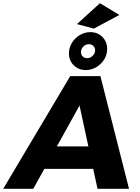

<svg xmlns="http://www.w3.org/2000/svg" viewBox="-79 -1175 872 1195"><path d="M528 0 501 -124H197L128 0H-59L358 -701H546L724 0ZM275 -264H471L416 -518ZM588 -870Q588 -835 569.5 -805Q551 -775 520.5 -757Q490 -739 455 -739Q410 -739 380 -768.5Q350 -798 350 -842Q350 -877 368.5 -908Q387 -939 418 -957Q449 -975 483 -975Q529 -975 558.5 -945Q588 -915 588 -870ZM425 -850Q425 -834 436 -823.5Q447 -813 464 -813Q483 -813 498 -828Q513 -843 513 -862Q513 -878 502 -889Q491 -900 474 -900Q454 -900 439.5 -885Q425 -870 425 -850ZM543 -1155 664 -1082 505 -997 400 -1025Z"/></svg>

Font: Gontserrat
Style: Bold Italic
Weight: 700
Italic angle: -11.3°
Designer: Julieta Ulanovsky
Foundry: Julieta Ulanovsky
Version: Version 6.001